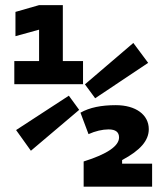

<svg xmlns="http://www.w3.org/2000/svg" viewBox="-20 -713 626 734"><path d="M299.8 0.5H561.5V-87.4H446.8V-101.1C516.6 -138.2 548.8 -175.8 548.8 -219.2C548.8 -274.4 499 -311 422.9 -311C367.7 -311 322.8 -302.2 287.6 -282.2L318.4 -200.2C344.2 -211.9 371.6 -218.3 395 -218.3C421.9 -218.3 435.1 -208 435.1 -187.5C435.1 -155.3 390.6 -124 299.8 -95.7ZM34.7 -391.1H297.4V-479.5H220.2V-693.4H129.4L39.1 -667.5V-574.7L129.4 -599.6V-479.5H34.7ZM98.1 -136.7 282.7 -293 243.2 -347.2 41.5 -215.8ZM343.8 -337.4 546.4 -472.7 489.7 -548.8 304.7 -390.6Z"/></svg>

Font: Cascadia Mono SemiBold
Style: Regular
Weight: 600
Monospace: yes
Designer: Aaron Bell
Foundry: Saja Typeworks
Version: Version 2404.023